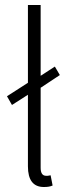

<svg xmlns="http://www.w3.org/2000/svg" viewBox="-20 -738 283 770"><path d="M156 12Q92 12 92 -71V-358L28 -317L8 -352L92 -406V-718H143V-434L200 -471L220 -437L143 -386V-65Q143 -33 165 -33Q168 -33 171.5 -33Q175 -33 183 -35L191 6Q184 9 176 10.5Q168 12 156 12Z"/></svg>

Font: Assistant Light
Style: Regular
Weight: 300
Designer: Hebrew By Ben Nathan, Latin by Paul Hunt
Version: Version 3.000